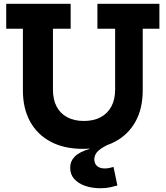

<svg xmlns="http://www.w3.org/2000/svg" viewBox="-20 -779 879 1019"><path d="M497 -759H826V-626.5H737.5V-299.5Q737.5 -203 699 -133.5Q660.5 -64 589.2 -26.5Q518 11 419 11Q321 11 249.8 -26.5Q178.5 -64 140 -133.5Q101.5 -203 101.5 -299.5V-626.5H13V-759H355V-626.5H261V-303Q261 -250.5 280.5 -213.5Q300 -176.5 336.8 -156.8Q373.5 -137 425 -137Q477 -137 514 -156.8Q551 -176.5 571 -213.8Q591 -251 591 -303V-626.5H497ZM582.5 107 603 205.5Q587 210 565 215Q543 220 512.5 220Q468.5 220 432.2 207.5Q396 195 374.2 171Q352.5 147 352.5 111.5Q352.5 76.5 377 51.8Q401.5 27 455 11.5L451.5 -26.5L574.5 -21Q524.5 0.5 502.5 20.5Q480.5 40.5 480.5 66.5Q480.5 89 495 102Q509.5 115 536 115Q548.5 115 560.2 112.5Q572 110 582.5 107Z"/></svg>

Font: Hepta Slab
Style: Bold
Weight: 700
Designer: Michael LaGattuta
Foundry: Michael LaGattuta
Version: Version 1.100